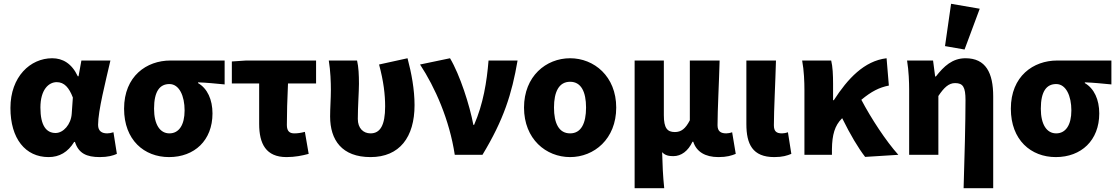

<svg xmlns="http://www.w3.org/2000/svg" viewBox="-20 -816 5890 1012"><path d="M236 12C293 12 338 -14 371 -68H375C394 -8 436 12 506 12C548 12 577 4 596 -5L578 -119C566 -115 555 -113 545 -113C518 -113 497 -124 497 -158C497 -232 536 -384 562 -497H409L394 -414H390C358 -482 310 -509 255 -509C140 -509 35 -412 35 -247C35 -85 114 12 236 12ZM273 -115C224 -115 193 -154 193 -249C193 -344 237 -383 279 -383C319 -383 344 -354 364 -302L358 -216C354 -160 314 -115 273 -115Z M871 12C1005 12 1100 -76 1100 -218C1100 -291 1073 -350 1024 -378V-382C1076 -380 1110 -376 1164 -371V-497H878C753 -497 634 -415 634 -243C634 -78 740 12 871 12ZM873 -113C823 -113 792 -160 792 -243C792 -336 823 -373 873 -373C925 -373 953 -310 953 -234C953 -157 923 -113 873 -113Z M1490 12C1535 12 1574 4 1607 -5L1587 -121C1564 -115 1548 -113 1531 -113C1508 -113 1492 -123 1492 -157C1492 -212 1494 -294 1498 -376H1646V-497H1277L1202 -492V-376H1346V-163C1346 -58 1382 12 1490 12Z M1933 12C2086 12 2165 -93 2165 -262C2165 -344 2149 -430 2128 -509L1978 -476C2002 -387 2010 -317 2010 -255C2010 -156 1984 -113 1933 -113C1895 -113 1866 -140 1866 -189C1866 -255 1872 -334 1872 -374C1872 -421 1870 -463 1862 -497H1713C1722 -442 1724 -382 1724 -342C1724 -296 1720 -248 1720 -202C1720 -78 1782 12 1933 12Z M2377 0H2523C2635 -185 2678 -321 2708 -497H2555C2546 -385 2527 -268 2479 -158H2475C2456 -260 2404 -422 2352 -509L2194 -476C2273 -356 2349 -185 2377 0Z M2985 12C3111 12 3228 -83 3228 -249C3228 -414 3111 -509 2985 -509C2858 -509 2742 -414 2742 -249C2742 -83 2858 12 2985 12ZM2985 -113C2926 -113 2900 -166 2900 -249C2900 -332 2926 -385 2985 -385C3043 -385 3069 -332 3069 -249C3069 -166 3043 -113 2985 -113Z M3325 176H3481C3474 109 3472 57 3470 -14C3486 4 3507 7 3529 7C3571 7 3607 -20 3630 -69H3634C3651 -16 3697 12 3767 12C3811 12 3836 4 3858 -5L3839 -119C3829 -115 3816 -113 3808 -113C3780 -113 3762 -123 3762 -156C3762 -235 3770 -383 3773 -497H3616V-182C3593 -137 3570 -120 3537 -120C3497 -120 3479 -141 3479 -209V-497H3325Z M4061 12C4105 12 4129 4 4151 -5L4133 -119C4123 -115 4110 -113 4102 -113C4073 -113 4059 -123 4059 -156C4059 -235 4067 -383 4070 -497H3914V-162C3914 -57 3946 12 4061 12Z M4220 0H4365V-30C4366 -106 4380 -154 4417 -191L4419 -193C4463 -104 4503 -37 4540 11L4715 0C4650 -72 4571 -193 4520 -290C4573 -334 4614 -355 4665 -365L4653 -509C4535 -495 4448 -401 4375 -288H4371V-374C4371 -421 4369 -465 4361 -497H4208C4218 -444 4220 -382 4220 -342Z M5059 176H5215V-308C5215 -432 5176 -509 5069 -509C5000 -509 4955 -467 4913 -413H4909L4898 -497H4761C4770 -442 4772 -382 4772 -342V0H4926V-310C4956 -355 4981 -378 5014 -378C5056 -378 5069 -357 5069 -288C5069 -177 5064 22 5059 176ZM5064 -555 5144 -770 4993 -796 4961 -573Z M5545 12C5679 12 5774 -76 5774 -218C5774 -291 5747 -350 5698 -378V-382C5750 -380 5784 -376 5838 -371V-497H5552C5427 -497 5308 -415 5308 -243C5308 -78 5414 12 5545 12ZM5547 -113C5497 -113 5466 -160 5466 -243C5466 -336 5497 -373 5547 -373C5599 -373 5627 -310 5627 -234C5627 -157 5597 -113 5547 -113Z"/></svg>

Font: Source Sans Pro
Style: Bold
Weight: 700
Designer: Paul D. Hunt
Foundry: Adobe Systems Incorporated
Version: Version 3.006;hotconv 1.0.111;makeotfexe 2.5.65597